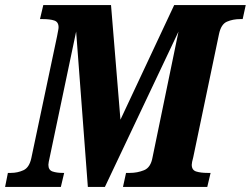

<svg xmlns="http://www.w3.org/2000/svg" viewBox="-41 -734 985 754"><path d="M-21 0 -10 -55H2Q28 -55 51 -65.5Q74 -76 82 -113L183 -591Q186 -608 187.5 -615Q189 -622 189 -627Q189 -648 172 -653.5Q155 -659 128 -659H116L129 -714H395L432 -264L643 -714H924L912 -659H902Q874 -659 850.5 -649Q827 -639 819 -600L718 -117Q712 -95 712 -87Q712 -66 729.5 -60.5Q747 -55 774 -55H786L773 0H442L454 -55H470Q498 -55 524.5 -65.5Q551 -76 558 -116L660 -610L371 0H304L258 -610L155 -120Q149 -94 149 -87Q149 -66 165.5 -60.5Q182 -55 205 -55H211L198 0Z"/></svg>

Font: Noto Serif Condensed ExtraBold
Style: Italic
Weight: 800
Width: 3
Italic angle: -12°
Designer: Monotype Design Team
Foundry: Monotype Imaging Inc.
Version: Version 2.014; ttfautohint (v1.8.4.7-5d5b)